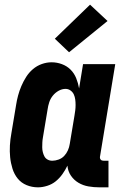

<svg xmlns="http://www.w3.org/2000/svg" viewBox="-20 -795 540 823"><path d="M143 8Q117 8 94 -1.5Q71 -11 56 -29.5Q41 -48 33.5 -72Q26 -96 23.5 -121Q21 -146 22.5 -172Q24 -198 29 -225L49 -345Q52 -365 57.5 -385.5Q63 -406 71.5 -426Q80 -446 92 -465Q104 -484 121 -498.5Q138 -513 159 -520.5Q180 -528 201 -528Q224 -528 245.5 -520Q267 -512 282.5 -496.5Q298 -481 306.5 -460Q315 -439 319 -416L336 -520H474L409 -126Q408 -122 408.5 -118Q409 -114 411.5 -111Q414 -108 417.5 -107Q421 -106 425 -106H445V8H406Q382 8 359 4Q336 0 316.5 -11.5Q297 -23 284 -42Q271 -61 269 -85Q260 -66 247.5 -48.5Q235 -31 219 -18Q203 -5 182.5 1.5Q162 8 143 8ZM204 -106Q217 -106 231 -111Q245 -116 255 -126.5Q265 -137 271 -150.5Q277 -164 279 -178L299 -298Q301 -310 302.5 -321.5Q304 -333 304 -345Q304 -357 302.5 -368.5Q301 -380 296.5 -390Q292 -400 282.5 -407Q273 -414 261 -414Q246 -414 231.5 -406Q217 -398 206.5 -385Q196 -372 191 -356.5Q186 -341 184 -326L164 -206Q162 -195 161.5 -184.5Q161 -174 161 -163.5Q161 -153 163.5 -143Q166 -133 170.5 -124.5Q175 -116 184 -111Q193 -106 204 -106ZM276 -571 215 -629 366 -775 441 -705Z"/></svg>

Font: Iosevka Term Curly Heavy
Style: Italic
Weight: 900
Italic angle: -9°
Designer: Belleve Invis
Foundry: Belleve Invis
Version: Version 32.3.0